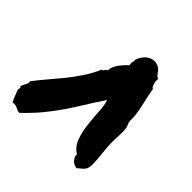

<svg xmlns="http://www.w3.org/2000/svg" viewBox="-153 -871 826 826"><g transform="rotate(45 259.5 -458.5)"><path d="M449.2 -453.1Q452.1 -432.6 450.7 -409.7Q449.2 -386.7 449.2 -366.2Q449.2 -345.7 451.7 -322.8Q454.1 -299.8 456.1 -278.3Q458 -256.8 458 -239.3Q458 -221.7 453.1 -211.9Q447.3 -201.2 438 -194.3Q428.7 -187.5 420.9 -179.7Q401.4 -181.6 389.6 -195.8Q377.9 -210 379.9 -222.7Q351.6 -240.2 339.4 -272.9Q327.1 -305.7 322.8 -343.8Q318.4 -381.8 316.4 -418.5Q314.5 -455.1 306.6 -480.5Q273.4 -431.6 251 -394.5Q228.5 -357.4 205.1 -323.2Q181.6 -289.1 152.8 -253.4Q124 -217.8 78.1 -173.8Q68.4 -174.8 63 -177.2Q57.6 -179.7 52.7 -182.1Q47.9 -184.6 42 -185.5Q36.1 -186.5 25.4 -185.5Q21.5 -194.3 19.5 -198.2Q17.6 -202.1 16.1 -206.1Q14.6 -210 12.2 -216.3Q9.8 -222.7 4.9 -234.4Q2.9 -237.3 3.4 -241.7Q3.9 -246.1 4.4 -250Q4.9 -253.9 4.4 -255.9Q3.9 -257.8 0 -255.9Q2.9 -268.6 9.8 -279.3Q16.6 -290 15.6 -303.7Q36.1 -331.1 61 -359.9Q85.9 -388.7 110.8 -419.4Q135.7 -450.2 158.2 -483.9Q180.7 -517.6 197.3 -555.7Q201.2 -555.7 203.6 -558.1Q206.1 -560.5 208 -563.5Q210 -566.4 211.9 -569.3Q213.9 -572.3 217.8 -572.3Q219.7 -596.7 235.8 -618.2Q252 -639.6 268.6 -654.3Q265.6 -666 268.1 -671.9Q270.5 -677.7 269.5 -689.5Q283.2 -725.6 310.1 -737.8Q336.9 -750 362.3 -733.4Q373 -725.6 379.4 -714.4Q385.7 -703.1 397.5 -700.2Q395.5 -684.6 400.4 -669.4Q405.3 -654.3 412.1 -653.3Q415 -633.8 419.9 -612.3Q424.8 -590.8 429.7 -568.8Q434.6 -546.9 437.5 -525.4Q440.4 -503.9 439.5 -486.3Q439.5 -477.5 443.4 -470.2Q447.3 -462.9 449.2 -453.1Z"/></g></svg>

Font: Permanent Marker
Style: Regular
Weight: 400
Designer: Font Diner, Inc
Foundry: Font Diner, Inc
Version: Version 1.000